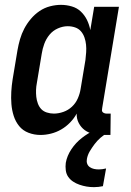

<svg xmlns="http://www.w3.org/2000/svg" viewBox="-20 -548 540 791"><path d="M147 8Q121 8 97.5 -1Q74 -10 59 -28.5Q44 -47 36.5 -70.5Q29 -94 27 -119Q25 -144 26.5 -170Q28 -196 32 -221L52 -341Q56 -364 62.5 -386.5Q69 -409 80 -430Q91 -451 107 -470Q123 -489 143 -502.5Q163 -516 186 -522Q209 -528 231 -528Q254 -528 276 -521.5Q298 -515 313.5 -500Q329 -485 338.5 -465.5Q348 -446 352 -424L368 -520H470L401 -103Q400 -98 400 -93.5Q400 -89 403 -86Q406 -83 410.5 -81.5Q415 -80 419 -80H436L435 8H404Q384 8 364 3.5Q344 -1 329 -12Q314 -23 304.5 -41Q295 -59 296 -80Q285 -60 268.5 -43Q252 -26 232 -14.5Q212 -3 190 2.5Q168 8 147 8ZM202 -80Q221 -80 241 -87Q261 -94 276.5 -108.5Q292 -123 300.5 -142.5Q309 -162 312 -181L332 -301Q334 -317 335 -333Q336 -349 334.5 -364Q333 -379 328 -393.5Q323 -408 313.5 -419Q304 -430 289.5 -435Q275 -440 259 -440Q239 -440 218.5 -431Q198 -422 184 -405Q170 -388 162.5 -367.5Q155 -347 152 -327L132 -207Q129 -192 128.5 -177.5Q128 -163 129.5 -149Q131 -135 136 -121.5Q141 -108 150 -98.5Q159 -89 173 -84.5Q187 -80 202 -80ZM367 223Q351 223 336.5 220.5Q322 218 307.5 213Q293 208 281 200Q269 192 261 180.5Q253 169 251 153.5Q249 138 251 123Q256 94 274 67Q292 40 317 20.5Q342 1 370.5 -12.5Q399 -26 428 -32L423 0Q407 8 393.5 20Q380 32 369.5 46Q359 60 350 75Q341 90 338 107Q336 117 339 126Q342 135 350 140.5Q358 146 367.5 148Q377 150 387 150Q394 150 401.5 149Q409 148 417 146L404 219Q395 221 385.5 222Q376 223 367 223Z"/></svg>

Font: Iosevka Curly Semibold
Style: Italic
Weight: 600
Italic angle: -9°
Monospace: yes
Designer: Belleve Invis
Foundry: Belleve Invis
Version: Version 22.1.2; ttfautohint (v1.8.4)